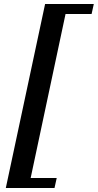

<svg xmlns="http://www.w3.org/2000/svg" viewBox="-20 -752 488 958"><path d="M252 186 263 136H133L307 -682H437L448 -732H205L9 186Z"/></svg>

Font: STIX Two Text
Style: Bold Italic
Weight: 700
Italic angle: -12°
Designer: Ross Mills, John Hudson & Paul Hanslow, Tiro Typeworks Ltd; with prior portions MicroPress Inc. and Coen Hoffman, Elsevi
Foundry: Tiro Typeworks Ltd
Version: Version 2.13 b171